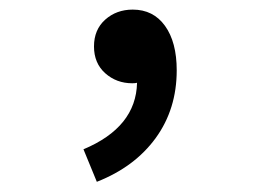

<svg xmlns="http://www.w3.org/2000/svg" viewBox="-20 -170 540 392"><path d="M177.7 201.2 150.4 134.8Q257.8 89.8 259.8 -1Q256.8 0 250 0Q217.8 0 194.8 -20.5Q171.9 -41 171.9 -75.2Q171.9 -109.4 194.8 -129.9Q217.8 -150.4 251 -150.4Q293 -150.4 316.9 -117.2Q340.8 -84 340.8 -26.4Q340.8 52.7 297.9 111.8Q254.9 170.9 177.7 201.2Z"/></svg>

Font: Gen Shin Gothic Monospace Medium
Style: Regular
Weight: 500
Designer: [Source Han Sans]
Ryoko NISHIZUKA  (kana & ideographs); Paul D. Hunt (Latin, Greek & Cyrillic); Wenlong ZHANG  (bopomofo
Version: Version 1.002.20150607